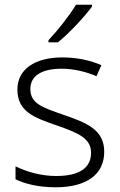

<svg xmlns="http://www.w3.org/2000/svg" viewBox="-20 -879 509 816"><path d="M371 -851V-859H303C277 -815 223 -747 186 -708V-699H226C276 -739 341 -810 371 -851ZM423 -234C423 -328 348 -357 253 -390C161 -422 109 -438 109 -501C109 -557 158 -587 242 -587C295 -587 349 -573 390 -555L411 -602C365 -622 309 -635 245 -635C129 -635 54 -585 54 -499C54 -406 122 -380 221 -346C317 -313 367 -289 367 -230C367 -169 323 -131 218 -131C155 -131 93 -149 46 -172V-117C85 -98 143 -83 217 -83C348 -83 423 -138 423 -234Z"/></svg>

Font: Noto Sans Telugu UI Light
Style: Regular
Weight: 300
Designer: Jelle Bosma - Monotype Design Team
Foundry: Monotype Imaging Inc.
Version: Version 2.005